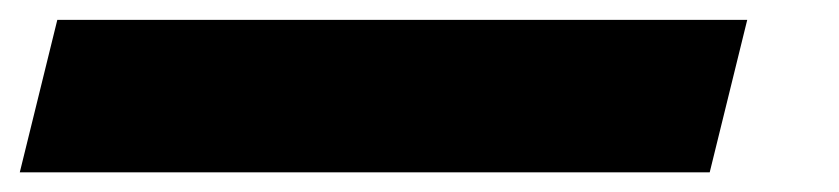

<svg xmlns="http://www.w3.org/2000/svg" viewBox="-151 35 852 195"><path d="M607.9 55.2 569.8 210H-130.9L-92.8 55.2Z"/></svg>

Font: Sinkin Sans 900 X Black Italic
Style: Regular
Weight: 950
Italic angle: -112°
Designer: Keith Bates
Foundry: K-Type
Version: Sinkin Sans (version 1.0)  by Keith Bates   •   © 2014   www